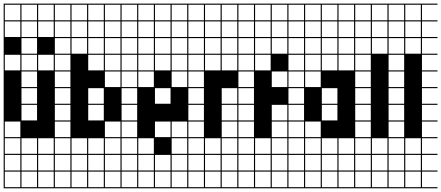

<svg xmlns="http://www.w3.org/2000/svg" viewBox="-20 -747 2404 1046"><path d="M363.6 278.8H0V187.9H6.1V272.7H90.9V187.9H97V272.7H181.8V187.9H187.9V272.7H272.7V187.9H0V-727.3H363.6V-721.2H278.8V-636.4H363.6V-630.3H278.8V-545.5H363.6V-539.4H278.8V-454.5H363.6V-448.5H278.8V-363.6H363.6V-357.6H278.8V-272.7H363.6V-266.7H278.8V-181.8H363.6V-175.8H278.8V-90.9H363.6V-84.8H278.8V0H363.6V6.1H278.8V90.9H363.6V97H278.8V181.8H363.6V187.9H278.8V272.7H363.6ZM90.9 -636.4V-721.2H6.1V-636.4ZM187.9 -636.4H272.7V-721.2H187.9ZM97 -636.4H181.8V-721.2H97ZM187.9 -545.5H272.7V-630.3H187.9ZM97 -545.5H181.8V-630.3H97ZM6.1 -545.5H90.9V-630.3H6.1ZM187.9 -454.5H272.7V-539.4H187.9ZM6.1 -454.5H90.9V-539.4H6.1ZM97 -454.5H181.8V-539.4H97ZM187.9 -363.6H272.7V-448.5H187.9ZM6.1 -363.6H90.9V-448.5H6.1ZM97 -363.6H181.8V-448.5H97ZM97 -272.7H181.8V-357.6H97ZM97 -181.8H181.8V-266.7H97ZM97 -90.9H181.8V-175.8H97ZM6.1 0H90.9V-84.8H6.1ZM97 90.9H181.8V6.1H97ZM187.9 90.9H272.7V6.1H187.9ZM6.1 90.9H90.9V6.1H6.1ZM97 181.8H181.8V97H97ZM6.1 181.8H90.9V97H6.1ZM187.9 181.8H272.7V97H187.9ZM0 -545.5H90.9V-454.5H0ZM181.8 -545.5H272.7V-454.5H181.8Z M727.3 278.8H363.6V187.9H369.7V272.7H454.5V187.9H363.6V-727.3H727.3V-721.2H642.4V-636.4H727.3V-630.3H642.4V-545.5H727.3V-539.4H642.4V-454.5H727.3V-448.5H642.4V-363.6H727.3V-357.6H642.4V-272.7H727.3V-266.7H642.4V-181.8H727.3V-175.8H642.4V-90.9H727.3V-84.8H642.4V0H727.3V6.1H642.4V90.9H727.3V97H642.4V181.8H727.3V187.9H642.4V272.7H727.3ZM551.5 -636.4H636.4V-721.2H551.5ZM369.7 -636.4H454.5V-721.2H369.7ZM460.6 -636.4H545.5V-721.2H460.6ZM551.5 -545.5H636.4V-630.3H551.5ZM369.7 -545.5H454.5V-630.3H369.7ZM460.6 -545.5H545.5V-630.3H460.6ZM551.5 -454.5H636.4V-539.4H551.5ZM369.7 -454.5H454.5V-539.4H369.7ZM460.6 -454.5H545.5V-539.4H460.6ZM551.5 -363.6H636.4V-448.5H551.5ZM460.6 -363.6H545.5V-448.5H460.6ZM551.5 -272.7H636.4V-357.6H551.5ZM460.6 -181.8H545.5V-266.7H460.6ZM460.6 -90.9H545.5V-175.8H460.6ZM551.5 0H636.4V-84.8H551.5ZM551.5 90.9H636.4V6.1H551.5ZM460.6 90.9H545.5V6.1H460.6ZM369.7 90.9H454.5V6.1H369.7ZM460.6 181.8H545.5V97H460.6ZM369.7 181.8H454.5V97H369.7ZM636.4 97H551.5V181.8H636.4ZM545.5 272.7V187.9H460.6V272.7ZM636.4 272.7V187.9H551.5V272.7Z M1090.9 278.8H727.3V187.9H733.3V272.7H818.2V187.9H824.2V272.7H909.1V187.9H915.2V272.7H1000V187.9H727.3V-727.3H1090.9V-721.2H1006.1V-636.4H1090.9V-630.3H1006.1V-545.5H1090.9V-539.4H1006.1V-454.5H1090.9V-448.5H1006.1V-363.6H1090.9V-357.6H1006.1V-272.7H1090.9V-266.7H1006.1V-181.8H1090.9V-175.8H1006.1V-90.9H1090.9V-84.8H1006.1V0H1090.9V6.1H1006.1V90.9H1090.9V97H1006.1V181.8H1090.9V187.9H1006.1V272.7H1090.9ZM824.2 -636.4H909.1V-721.2H824.2ZM915.2 -636.4H1000V-721.2H915.2ZM733.3 -636.4H818.2V-721.2H733.3ZM915.2 -545.5H1000V-630.3H915.2ZM733.3 -545.5H818.2V-630.3H733.3ZM824.2 -545.5H909.1V-630.3H824.2ZM915.2 -454.5H1000V-539.4H915.2ZM733.3 -454.5H818.2V-539.4H733.3ZM824.2 -454.5H909.1V-539.4H824.2ZM915.2 -363.6H1000V-448.5H915.2ZM733.3 -363.6H818.2V-448.5H733.3ZM824.2 -363.6H909.1V-448.5H824.2ZM733.3 -272.7H818.2V-357.6H733.3ZM915.2 -272.7H1000V-357.6H915.2ZM824.2 -181.8H909.1V-266.7H824.2ZM824.2 0H909.1V-84.8H824.2ZM915.2 0H1000V-84.8H915.2ZM915.2 90.9H1000V6.1H915.2ZM733.3 90.9H818.2V6.1H733.3ZM824.2 181.8H909.1V97H824.2ZM733.3 181.8H818.2V97H733.3ZM1000 97H915.2V181.8H1000Z M1363.6 278.8H1090.9V187.9H1097V272.7H1181.8V187.9H1187.9V272.7H1272.7V187.9H1090.9V-727.3H1363.6V-721.2H1278.8V-636.4H1363.6V-630.3H1278.8V-545.5H1363.6V-539.4H1278.8V-454.5H1363.6V-448.5H1278.8V-363.6H1363.6V-357.6H1278.8V-272.7H1363.6V-266.7H1278.8V-181.8H1363.6V-175.8H1278.8V-90.9H1363.6V-84.8H1278.8V0H1363.6V6.1H1278.8V90.9H1363.6V97H1278.8V181.8H1363.6V187.9H1278.8V272.7H1363.6ZM1181.8 -636.4V-721.2H1097V-636.4ZM1187.9 -636.4H1272.7V-721.2H1187.9ZM1097 -545.5H1181.8V-630.3H1097ZM1187.9 -545.5H1272.7V-630.3H1187.9ZM1097 -454.5H1181.8V-539.4H1097ZM1187.9 -454.5H1272.7V-539.4H1187.9ZM1097 -363.6H1181.8V-448.5H1097ZM1187.9 -363.6H1272.7V-448.5H1187.9ZM1187.9 -181.8H1272.7V-266.7H1187.9ZM1187.9 -90.9H1272.7V-175.8H1187.9ZM1187.9 0H1272.7V-84.8H1187.9ZM1097 90.9H1181.8V6.1H1097ZM1187.9 90.9H1272.7V6.1H1187.9ZM1097 181.8H1181.8V97H1097ZM1187.9 181.8H1272.7V97H1187.9Z M1636.4 278.8H1363.6V187.9H1369.7V272.7H1454.5V187.9H1460.6V272.7H1545.5V187.9H1363.6V-727.3H1636.4V-721.2H1551.5V-636.4H1636.4V-630.3H1551.5V-545.5H1636.4V-539.4H1551.5V-454.5H1636.4V-448.5H1551.5V-363.6H1636.4V-357.6H1551.5V-272.7H1636.4V-266.7H1551.5V-181.8H1636.4V-175.8H1551.5V-90.9H1636.4V-84.8H1551.5V0H1636.4V6.1H1551.5V90.9H1636.4V97H1551.5V181.8H1636.4V187.9H1551.5V272.7H1636.4ZM1369.7 -636.4H1454.5V-721.2H1369.7ZM1460.6 -636.4H1545.5V-721.2H1460.6ZM1369.7 -545.5H1454.5V-630.3H1369.7ZM1460.6 -545.5H1545.5V-630.3H1460.6ZM1369.7 -454.5H1454.5V-539.4H1369.7ZM1460.6 -454.5H1545.5V-539.4H1460.6ZM1369.7 -363.6H1454.5V-448.5H1369.7ZM1460.6 -272.7H1545.5V-357.6H1460.6ZM1460.6 -90.9H1545.5V-175.8H1460.6ZM1460.6 0H1545.5V-84.8H1460.6ZM1369.7 90.9H1454.5V6.1H1369.7ZM1460.6 90.9H1545.5V6.1H1460.6ZM1545.5 97H1460.6V181.8H1545.5ZM1369.7 181.8H1454.5V97H1369.7Z M2000 278.8H1636.4V187.9H1642.4V272.7H1727.3V187.9H1733.3V272.7H1818.2V187.9H1824.2V272.7H1909.1V187.9H1636.4V-727.3H2000V-721.2H1915.2V-636.4H2000V-630.3H1915.2V-545.5H2000V-539.4H1915.2V-454.5H2000V-448.5H1915.2V-363.6H2000V-357.6H1915.2V-272.7H2000V-266.7H1915.2V-181.8H2000V-175.8H1915.2V-90.9H2000V-84.8H1915.2V0H2000V6.1H1915.2V90.9H2000V97H1915.2V181.8H2000V187.9H1915.2V272.7H2000ZM1733.3 -636.4H1818.2V-721.2H1733.3ZM1824.2 -636.4H1909.1V-721.2H1824.2ZM1642.4 -636.4H1727.3V-721.2H1642.4ZM1824.2 -545.5H1909.1V-630.3H1824.2ZM1733.3 -545.5H1818.2V-630.3H1733.3ZM1642.4 -545.5H1727.3V-630.3H1642.4ZM1824.2 -454.5H1909.1V-539.4H1824.2ZM1733.3 -454.5H1818.2V-539.4H1733.3ZM1642.4 -454.5H1727.3V-539.4H1642.4ZM1824.2 -363.6H1909.1V-448.5H1824.2ZM1642.4 -363.6H1727.3V-448.5H1642.4ZM1733.3 -363.6H1818.2V-448.5H1733.3ZM1642.4 -272.7H1727.3V-357.6H1642.4ZM1733.3 -181.8H1818.2V-266.7H1733.3ZM1733.3 -90.9H1818.2V-175.8H1733.3ZM1642.4 0H1727.3V-84.8H1642.4ZM1733.3 90.9H1818.2V6.1H1733.3ZM1824.2 90.9H1909.1V6.1H1824.2ZM1642.4 90.9H1727.3V6.1H1642.4ZM1733.3 181.8H1818.2V97H1733.3ZM1642.4 181.8H1727.3V97H1642.4ZM1909.1 97H1824.2V181.8H1909.1Z M2000 278.8V187.9H2006.1V272.7H2090.9V187.9H2000V-727.3H2181.8V-721.2H2097V-636.4H2181.8V-630.3H2097V-545.5H2181.8V-539.4H2097V-454.5H2181.8V-448.5H2097V-363.6H2181.8V-357.6H2097V-272.7H2181.8V-266.7H2097V-181.8H2181.8V-175.8H2097V-90.9H2181.8V-84.8H2097V0H2181.8V6.1H2097V90.9H2181.8V97H2097V181.8H2181.8V187.9H2097V272.7H2181.8V278.8ZM2090.9 -636.4V-721.2H2006.1V-636.4ZM2006.1 -545.5H2090.9V-630.3H2006.1ZM2006.1 -454.5H2090.9V-539.4H2006.1ZM2006.1 90.9H2090.9V6.1H2006.1ZM2006.1 181.8H2090.9V97H2006.1Z M2181.8 278.8V187.9H2187.9V272.7H2272.7V187.9H2181.8V-727.3H2363.6V-721.2H2278.8V-636.4H2363.6V-630.3H2278.8V-545.5H2363.6V-539.4H2278.8V-454.5H2363.6V-448.5H2278.8V-363.6H2363.6V-357.6H2278.8V-272.7H2363.6V-266.7H2278.8V-181.8H2363.6V-175.8H2278.8V-90.9H2363.6V-84.8H2278.8V0H2363.6V6.1H2278.8V90.9H2363.6V97H2278.8V181.8H2363.6V187.9H2278.8V272.7H2363.6V278.8ZM2272.7 -636.4V-721.2H2187.9V-636.4ZM2187.9 -545.5H2272.7V-630.3H2187.9ZM2187.9 -454.5H2272.7V-539.4H2187.9ZM2187.9 90.9H2272.7V6.1H2187.9ZM2187.9 181.8H2272.7V97H2187.9Z"/></svg>

Font: Micro 5 Charted
Style: Regular
Weight: 400
Designer: Sarah Cadigan-Fried
Version: Version 1.000; ttfautohint (v1.8.4.7-5d5b)